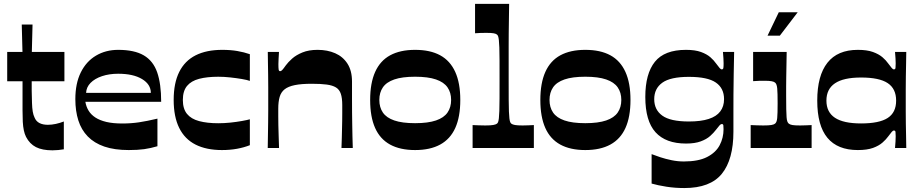

<svg xmlns="http://www.w3.org/2000/svg" viewBox="-20 -760 4726 986"><path d="M249.5 12Q197.1 12 164.7 -4.5Q132.4 -21 113.7 -57.1Q106.4 -71.8 102.4 -90.6Q98.4 -109.4 97 -134.4Q95.7 -159.4 95.7 -192.7Q95.7 -213.6 95.7 -236Q95.7 -258.4 95.7 -279.5Q95.7 -300.6 95.7 -317.1Q95.7 -333.6 95.7 -342.6H17V-493.4H95.4L91.7 -634H147.1L143.5 -493.4H310.8V-342.6H142.8Q142.8 -329.3 142.8 -317.3Q142.8 -305.4 142.8 -294.4Q143.5 -258.3 144.3 -231.7Q145.1 -205.2 148.1 -187.1Q151.2 -168.9 157.5 -156.3Q165.5 -136.7 183 -127.9Q200.4 -119.1 225.8 -119.1Q245.4 -119.1 266.8 -123.7Q288.1 -128.4 307.8 -136.1V6.7Q294.8 9 279.6 10.5Q264.5 12 249.5 12Z M641.4 10.6Q567.8 10.6 515.7 -7.3Q463.7 -25.3 430.7 -59.3Q397.6 -93.3 382.3 -141.6Q366.9 -190 366.9 -250.7Q366.9 -331.6 394.9 -388.1Q422.9 -444.7 472.9 -474.3Q522.9 -504 587 -504Q670 -504 718.4 -475.7Q766.7 -447.4 787.2 -388.4Q807.7 -329.4 807.7 -237.3H418.4Q422.4 -212.4 434.9 -191.8Q447.4 -171.2 470.1 -156.4Q492.8 -141.7 526.7 -133.7Q560.7 -125.8 608 -125.8Q652.7 -125.8 693.9 -131.9Q735.1 -138.1 788.5 -150.8V-9Q753.5 1.3 720.5 6Q687.5 10.6 641.4 10.6ZM754.6 -283Q754.6 -326.9 709.3 -354.1Q664 -381.3 587 -381.3Q541 -381.3 503.9 -368.9Q466.7 -356.4 445 -334.3Q423.4 -312.2 422.1 -283Z M1119.7 10.6Q1039.6 10.6 984.1 -17.5Q928.6 -45.7 900.3 -103Q871.9 -160.4 871.9 -246.7Q871.9 -333.4 900.4 -390.5Q928.9 -447.7 984.6 -475.9Q1040.3 -504 1121.4 -504Q1164.1 -504 1198.8 -498Q1233.5 -492 1263.1 -481.7V-344.6Q1249.1 -349.6 1221.8 -354.3Q1194.4 -358.9 1162.5 -362.4Q1130.7 -365.9 1101 -365.9Q1043.6 -365.9 1002.6 -355.2Q961.6 -344.4 940.3 -318.5Q919 -292.5 919 -246.7Q919 -201.2 940.3 -175.1Q961.6 -149 1002.6 -138.1Q1043.6 -127.1 1101 -127.1Q1131.7 -127.1 1163.4 -130.4Q1195.1 -133.8 1222 -138.6Q1248.8 -143.4 1263.1 -147.4V-14.4Q1233.5 -2.7 1197.3 4Q1161.1 10.6 1119.7 10.6Z M1354.9 0Q1355.5 -33.1 1356 -66.3Q1356.5 -99.4 1357 -132.1Q1357.5 -164.8 1357.5 -195.4Q1357.5 -225.9 1357.5 -253.3Q1357.5 -280.3 1357.5 -311.5Q1357.5 -342.7 1357 -375Q1356.5 -407.2 1356 -437.5Q1355.5 -467.8 1355.2 -493.4H1412.7Q1411.7 -475.4 1410.7 -458.9Q1409.7 -442.3 1409.7 -430.7Q1409.7 -411.4 1411 -402.9Q1412.3 -394.4 1418.7 -394.4Q1423.7 -394.4 1429.5 -400.6Q1435.3 -406.7 1448 -424.7Q1459.4 -440.4 1480 -458.9Q1500.7 -477.4 1533.2 -490.7Q1565.7 -504 1611 -504Q1661.6 -504 1701.5 -486.5Q1741.3 -469.1 1764.5 -432.9Q1787.7 -396.7 1787.7 -341.4Q1787.7 -294.7 1787.7 -255.3Q1787.7 -216 1788 -182.6Q1788.4 -149.2 1788.9 -118.9Q1789.4 -88.5 1790 -59.7Q1790.7 -30.9 1791.7 0H1733.6Q1734.6 -27.6 1735.3 -51.7Q1735.9 -75.8 1736.4 -97.8Q1736.9 -119.8 1737.3 -140.1Q1737.6 -160.4 1737.6 -180.4Q1737.6 -200.4 1737.6 -220.7Q1737.6 -256.3 1730.3 -278.2Q1723 -300.2 1705.3 -311Q1687.7 -321.8 1657.5 -325.8Q1627.3 -329.8 1580.6 -329.8Q1528.2 -329.8 1494.4 -323Q1460.6 -316.2 1441.9 -301.6Q1423.3 -287 1416.1 -262.2Q1409 -237.4 1409 -202.1Q1409 -183.8 1409 -162.8Q1409 -141.8 1409.5 -117.1Q1410 -92.4 1411 -63.3Q1412 -34.2 1413 0Z M2111.7 10.6Q2034.7 10.6 1983.1 -17.7Q1931.6 -46 1906.3 -103Q1880.9 -160 1880.9 -246.7Q1880.9 -333.4 1906.6 -390.7Q1932.3 -448.1 1983.8 -476.1Q2035.3 -504 2111.7 -504Q2189 -504 2240.4 -476.1Q2291.8 -448.1 2317.8 -390.7Q2343.8 -333.4 2343.8 -246.7Q2343.8 -160 2318.1 -103Q2292.4 -46 2240.7 -17.7Q2189 10.6 2111.7 10.6ZM2111.7 -127.4Q2178 -127.4 2218.9 -141.4Q2259.7 -155.3 2278.2 -182.1Q2296.7 -208.8 2296.7 -246.7Q2296.7 -284.6 2278.2 -311.3Q2259.7 -338.1 2218.9 -352Q2178 -366 2111.7 -366Q2045.3 -366 2004.9 -352Q1964.4 -338.1 1946.2 -311.3Q1928 -284.6 1928 -246.7Q1928 -208.8 1946.2 -182.1Q1964.4 -155.3 2004.9 -141.4Q2045.3 -127.4 2111.7 -127.4Z M2407 0V-117.7Q2423.3 -117 2439 -116.4Q2454.7 -115.7 2472.4 -115.7Q2499.7 -115.7 2513.2 -118.2Q2526.8 -120.7 2532.1 -125Q2535.8 -127.7 2538.1 -133.7Q2540.4 -139.7 2541.9 -152.9Q2543.4 -166 2544.3 -190.5Q2545.1 -214.9 2545.3 -254.7Q2545.4 -294.4 2545.4 -353.6Q2545.4 -412.1 2545.3 -451.7Q2545.1 -491.3 2544.3 -515.9Q2543.4 -540.5 2541.9 -553.9Q2540.4 -567.2 2538.1 -573.5Q2535.8 -579.8 2532.1 -582.5Q2526.8 -587.2 2514.3 -589.2Q2501.7 -591.2 2479.1 -591.2Q2463.4 -591.2 2449.7 -590.9Q2436 -590.5 2419.6 -589.2V-740H2594.6Q2593.9 -690.2 2593.4 -654.2Q2592.9 -618.3 2592.5 -588Q2592.2 -557.6 2592.2 -524.2Q2592.2 -490.7 2592.2 -446.7Q2592.2 -402.8 2592.2 -339.5Q2592.2 -284.4 2592.4 -247.3Q2592.5 -210.2 2593.5 -187.4Q2594.5 -164.7 2596 -152.2Q2597.5 -139.7 2599.9 -133.7Q2602.2 -127.7 2605.9 -125Q2611.6 -120.4 2624.9 -118Q2638.3 -115.7 2663.6 -115.7Q2679.6 -115.7 2693.1 -116.4Q2706.6 -117 2721.6 -117.7V0Z M2985.7 10.6Q2908.7 10.6 2857.1 -17.7Q2805.6 -46 2780.3 -103Q2754.9 -160 2754.9 -246.7Q2754.9 -333.4 2780.6 -390.7Q2806.3 -448.1 2857.8 -476.1Q2909.3 -504 2985.7 -504Q3063 -504 3114.4 -476.1Q3165.8 -448.1 3191.8 -390.7Q3217.8 -333.4 3217.8 -246.7Q3217.8 -160 3192.1 -103Q3166.4 -46 3114.7 -17.7Q3063 10.6 2985.7 10.6ZM2985.7 -127.4Q3052 -127.4 3092.9 -141.4Q3133.7 -155.3 3152.2 -182.1Q3170.7 -208.8 3170.7 -246.7Q3170.7 -284.6 3152.2 -311.3Q3133.7 -338.1 3092.9 -352Q3052 -366 2985.7 -366Q2919.3 -366 2878.9 -352Q2838.4 -338.1 2820.2 -311.3Q2802 -284.6 2802 -246.7Q2802 -208.8 2820.2 -182.1Q2838.4 -155.3 2878.9 -141.4Q2919.3 -127.4 2985.7 -127.4Z M3494.3 205.7Q3445.6 205.7 3402.3 198.8Q3358.9 192 3326.3 182.7V31.5Q3344.2 38.5 3370.9 47.4Q3397.5 56.2 3428.9 62.7Q3460.3 69.2 3492 69.2Q3566.3 69.2 3611 46.4Q3655.7 23.6 3675.7 -14.1Q3695.7 -51.9 3695.7 -96.5Q3695.7 -109.1 3694.7 -116.1Q3693.7 -123.1 3686.6 -123.1Q3681.6 -123.1 3675.3 -116.3Q3669 -109.5 3656.3 -92.8Q3645.3 -78.1 3627 -61.6Q3608.6 -45.1 3578.6 -34Q3548.6 -22.8 3503 -22.8Q3398.9 -22.8 3346.4 -80.8Q3293.9 -138.7 3293.9 -262.1Q3293.9 -381.4 3343.1 -442.7Q3392.2 -504 3503 -504Q3549.6 -504 3579.8 -493Q3610 -482 3628.3 -465.9Q3646.6 -449.7 3657.3 -434.1Q3669.6 -417.4 3675.6 -410.6Q3681.6 -403.7 3686.6 -403.7Q3693.7 -403.7 3694.8 -411.2Q3696 -418.7 3696 -434.7Q3696 -445 3695.1 -460.9Q3694.3 -476.7 3692.6 -493.4H3750.1Q3749.1 -435.7 3747.9 -379.7Q3746.8 -323.6 3746.6 -274.6Q3746.4 -225.7 3746.4 -188.7Q3746.4 -166 3746.4 -149Q3746.4 -132 3746.4 -116.9Q3746.4 -101.7 3746.4 -83.8Q3746.4 59.3 3686.9 132.5Q3627.4 205.7 3494.3 205.7ZM3517.7 -136.1Q3579.4 -136.1 3619.4 -149.1Q3659.4 -162 3678.8 -187.8Q3698.3 -213.5 3698.3 -250.7Q3698.3 -307.2 3656 -336.2Q3613.7 -365.3 3517.7 -365.3Q3422.7 -365.3 3381.2 -335.2Q3339.7 -305.2 3339.7 -250.7Q3339.7 -196.2 3381.2 -166.2Q3422.7 -136.1 3517.7 -136.1Z M3835 0V-117.7Q3851 -117 3866.5 -116.4Q3882 -115.7 3899.4 -115.7Q3927.4 -115.7 3941.1 -118Q3954.8 -120.4 3960.1 -125Q3964.8 -128.7 3967.4 -135.4Q3970.1 -142 3971.3 -153.7Q3972.4 -165.3 3972.9 -183.7Q3973.4 -202.1 3973.4 -230Q3973.4 -257.5 3972.9 -276Q3972.4 -294.6 3971.3 -306.4Q3970.1 -318.2 3967.4 -325.2Q3964.8 -332.2 3960.1 -335.9Q3954.8 -340.6 3942.3 -342.9Q3929.7 -345.2 3906.7 -345.2Q3891 -345.2 3877.5 -344.9Q3864 -344.6 3847.6 -343.2V-493.4H4019.9Q4019.2 -453.6 4018.7 -422.3Q4018.2 -390.9 4017.7 -365.2Q4017.2 -339.4 4017.2 -315.9Q4017.2 -292.5 4017.2 -268.8Q4017.2 -226.2 4017.7 -199.8Q4018.2 -173.3 4019.4 -158.4Q4020.5 -143.4 4023.4 -136Q4026.2 -128.7 4030.9 -125Q4036.5 -120.4 4048.6 -118Q4060.6 -115.7 4088.9 -115.7Q4103.6 -115.7 4118.4 -116.4Q4133.3 -117 4148 -117.7V0ZM3921.7 -576.9 3979.4 -697.1H4076.6L3984.8 -576.9Z M4385.3 10.6Q4281.2 10.6 4229.1 -52.3Q4176.9 -115.3 4176.9 -243.3Q4176.9 -371.4 4229.1 -437.7Q4281.2 -504 4385.3 -504Q4432.6 -504 4463 -493Q4493.3 -482 4512 -465.9Q4530.6 -449.7 4541.3 -434.1Q4553.6 -417.4 4559.6 -410.6Q4565.6 -403.7 4570.6 -403.7Q4577.7 -403.7 4578.7 -410.9Q4579.7 -418 4579.7 -434Q4579.7 -444.4 4578.8 -460.5Q4578 -476.7 4576.3 -493.4H4634.1Q4633.8 -464.2 4633.1 -431.7Q4632.4 -399.2 4631.9 -366Q4631.4 -332.8 4631.4 -301.8Q4631.4 -270.7 4631.4 -243.3Q4631.4 -216.7 4631.4 -186.3Q4631.4 -155.9 4631.9 -124Q4632.4 -92.1 4633.1 -60.7Q4633.8 -29.2 4634.1 0H4576.3Q4578 -16.7 4578.8 -33Q4579.7 -49.4 4579.7 -60.4Q4579.7 -75.7 4578.7 -82.7Q4577.7 -89.7 4570.6 -89.7Q4565.6 -89.7 4559.6 -82.8Q4553.6 -76 4541.3 -59.3Q4530.6 -44.3 4512 -27.8Q4493.3 -11.3 4463 -0.3Q4432.6 10.6 4385.3 10.6ZM4402 -126.1Q4495.4 -126.1 4538.7 -154.2Q4582 -182.2 4582 -243.3Q4582 -304.5 4538.7 -333.2Q4495.4 -361.9 4402 -361.9Q4311.7 -361.9 4267.9 -332.2Q4224 -302.5 4224 -243.3Q4224 -184.2 4267.9 -155.1Q4311.7 -126.1 4402 -126.1Z"/></svg>

Font: Ojuju ExtraLight
Style: Regular
Weight: 200
Designer: Chisaokwu Joboson, Mirko Velimirovic
Foundry: Udi Foundry
Version: Version 1.000